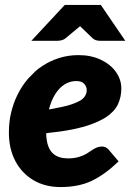

<svg xmlns="http://www.w3.org/2000/svg" viewBox="-20 -749 539 777"><path d="M225 8Q162 8 115 -20Q68 -48 42 -97.5Q16 -147 16 -212Q16 -232 18 -252.5Q20 -273 25 -293Q34 -332 51.5 -367Q69 -402 94 -431Q107 -445 120.5 -458Q134 -471 150 -481Q181 -502 218.5 -514Q256 -526 298 -526Q348 -526 387.5 -507.5Q427 -489 449 -458Q471 -427 471 -391Q471 -356 457 -326.5Q443 -297 408 -274Q384 -259 350.5 -246.5Q317 -234 271.5 -225Q226 -216 167 -210Q167 -203 167.5 -196Q168 -189 169 -183Q175 -144 196.5 -126Q218 -108 256 -108Q282 -108 303 -115Q324 -122 338 -132Q347 -138 355.5 -143.5Q364 -149 373 -152.5Q382 -156 393 -156Q409 -156 420 -143L460 -96Q405 -43 352 -17.5Q299 8 225 8ZM178 -306Q206 -311 229.5 -316Q253 -321 270.5 -327Q288 -333 301 -340Q316 -348 323.5 -359.5Q331 -371 331 -385Q331 -398 321 -409.5Q311 -421 289 -421Q263 -421 241.5 -407.5Q220 -394 203.5 -368Q187 -342 178 -306ZM107 -584 242 -729H388L487 -584H384Q366 -584 355 -594L304 -643L245 -594Q241 -590 232 -587Q223 -584 214 -584Z"/></svg>

Font: Aleo Black
Style: Italic
Weight: 900
Italic angle: -7°
Designer: Alessio Laiso
Foundry: Alessio Laiso
Version: Version 2.001;gftools[0.9.29]